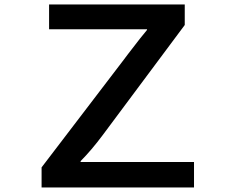

<svg xmlns="http://www.w3.org/2000/svg" viewBox="-20 -805 1040 850"><path d="M197.3 -785.2H797.9V-694.3L434.1 -206.1Q385.7 -141.1 336.9 -91.8V-87.9H838.9V24.9H164.1V-64L529.8 -543L536.6 -552.2L545.9 -564.5Q610.8 -649.4 630.9 -672.4V-675.3H197.3Z"/></svg>

Font: FORM UDPGothic
Style: Bold
Weight: 700
Foundry: Pronama LLC
Version: Version 1.051